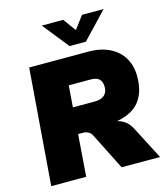

<svg xmlns="http://www.w3.org/2000/svg" viewBox="-132 -1024 977 1125"><g transform="rotate(-15 356.5 -461.5)"><path d="M698 0H465L352 -224Q345 -238 331 -246Q317 -254 300 -254H269L250 0H38L93 -705H453Q527 -705 581 -678Q635 -651 663 -603Q691 -555 691 -492Q691 -396 647 -340.5Q603 -285 509 -268Q540 -261 562 -242Q584 -223 599 -191ZM413 -413Q451 -413 471 -430.5Q491 -448 491 -480Q491 -512 475 -528Q459 -544 422 -544H290L280 -413ZM603 -923 453 -765H354L228 -923H358L414 -846L472 -923Z"/></g></svg>

Font: Nunito Sans Heavy Heavy
Style: Italic
Weight: 400
Italic angle: -4.541°
Designer: Vernon Adams
Foundry: Vernon Adams
Version: Version 2.002